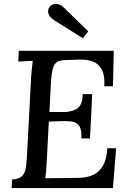

<svg xmlns="http://www.w3.org/2000/svg" viewBox="-20 -959 660 979"><path d="M560 -700 556 -519H512Q515 -576 498 -606Q481 -636 452 -646Q423 -656 388 -655L319 -653Q287 -653 271 -642.5Q255 -632 249 -608.5Q243 -585 240 -545L232 -388H319Q347 -392 365 -400.5Q383 -409 392 -427.5Q401 -446 402 -479H450L439 -253H395Q397 -296 385.5 -315Q374 -334 349 -338.5Q324 -343 287 -341L229 -339L218 -131Q217 -104 215 -83.5Q213 -63 211 -50L383 -52Q422 -53 453.5 -66.5Q485 -80 504.5 -113Q524 -146 527 -203H572L556 0H39L42 -44Q74 -46 89 -58Q104 -70 109.5 -94Q115 -118 117 -155L139 -571Q141 -593 143 -613.5Q145 -634 147 -649Q130 -648 109.5 -647Q89 -646 73 -645L76 -700ZM403 -764 259 -854Q239 -867 231.5 -880Q224 -893 225.5 -905Q227 -917 234 -925Q240 -933 251 -937Q262 -941 277 -937.5Q292 -934 309 -917L430 -799Z"/></svg>

Font: Lora Medium
Style: Italic
Weight: 500
Italic angle: -3°
Designer: Olga Karpushina, Alexei Vanyashin (Cyrillic)
Foundry: Cyreal
Version: Version 3.004